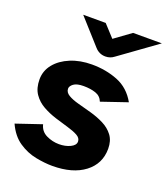

<svg xmlns="http://www.w3.org/2000/svg" viewBox="-145 -815 803 922"><g transform="rotate(20 256.5 -353.5)"><path d="M229 13Q191 13 144.5 4Q98 -5 56.5 -33Q15 -61 -10 -116L120 -160Q128 -126 159 -111Q190 -96 224 -96Q256 -96 281 -108Q306 -120 306 -139Q306 -157 286 -168Q266 -179 234.5 -188Q203 -197 168 -208Q133 -219 101.5 -236.5Q70 -254 50 -283Q30 -312 30 -357Q30 -401 58 -435.5Q86 -470 134.5 -490Q183 -510 243 -510Q315 -510 375.5 -486Q436 -462 471 -400L339 -355Q329 -381 302.5 -390Q276 -399 241 -399Q206 -399 190 -387Q174 -375 174 -362Q174 -343 194 -331Q214 -319 246 -310.5Q278 -302 314 -292Q350 -282 382 -266Q414 -250 434 -223.5Q454 -197 454 -156Q454 -79 393.5 -33Q333 13 229 13ZM289 -568Q257 -568 235 -593L121 -720H236L292 -659L376 -720H523L333 -583Q314 -568 289 -568Z"/></g></svg>

Font: Atkinson Hyperlegible
Style: Bold Italic
Weight: 700
Italic angle: -12°
Designer: Elliott Scott, Megan Eiswerth, Linus Boman, Theodore Petrosky
Foundry: Braille Institute
Version: Version 1.006; ttfautohint (v1.8.3)